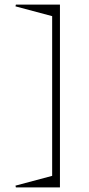

<svg xmlns="http://www.w3.org/2000/svg" viewBox="-20 -713 391 843"><path d="M243.2 -692.9V109.9H49.8L47.9 102.1L209 59.1V-642.1L47.9 -685.1L49.8 -692.9Z"/></svg>

Font: Halibut Thin
Style: Regular
Weight: 250
Designer: Matteo Maggi
Foundry: Collletttivo
Version: Version 3.080 | FøM Fix